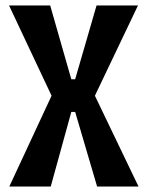

<svg xmlns="http://www.w3.org/2000/svg" viewBox="-20 -680 537 700"><path d="M14 0 168 -331 13 -660H163L240 -391H254L332 -660H483L326 -331L485 0H334L254 -272H240L165 0Z"/></svg>

Font: Bricolage Grotesque 10pt Condensed SemiBold
Style: Regular
Weight: 600
Width: 3
Designer: Mathieu Triay
Foundry: Atelier Triay
Version: Version 1.000; ttfautohint (v1.8.4.7-5d5b);gftools[0.9.32]